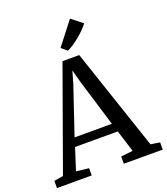

<svg xmlns="http://www.w3.org/2000/svg" viewBox="-180 -1107 1064 1225"><g transform="rotate(-20 352.0 -494.0)"><path d="M55 -59 303 -749H416.5L649 -58.5L711 -49V0H447V-49L527.5 -58.5L481 -207H191L143.5 -59L229 -49V0H-7V-49ZM462.5 -265.5 364 -589 342 -671.5 317.5 -587 209 -265.5ZM358 -800 320 -832.5 440.5 -987.5 515.5 -928.5Q502 -910.5 482.8 -891.2Q463.5 -872 441.8 -854.2Q420 -836.5 398.5 -822.2Q377 -808 359 -800Z"/></g></svg>

Font: Merriweather 20pt
Style: Regular
Weight: 400
Version: Version 2.100